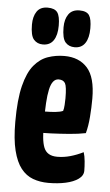

<svg xmlns="http://www.w3.org/2000/svg" viewBox="-52 -735 448 781"><g transform="rotate(5 172.0 -345.0)"><path d="M175 10Q141 10 112.5 -0.5Q84 -11 63.5 -37Q43 -63 31.5 -109Q20 -155 20 -226Q20 -317 34 -373Q48 -429 72.5 -458.5Q97 -488 129 -499Q161 -510 196 -510Q256 -510 290 -472Q324 -434 324 -347Q324 -311 321 -272.5Q318 -234 310 -205Q281 -199 243 -196Q205 -193 169 -191.5Q133 -190 109.5 -190Q86 -190 86 -190L88 -279Q88 -279 102.5 -278.5Q117 -278 138 -278Q159 -278 179 -280Q199 -282 210 -287Q213 -296 214 -311.5Q215 -327 215 -339Q215 -387 207.5 -400Q200 -413 181 -413Q168 -413 159 -402Q150 -391 145 -368.5Q140 -346 138 -312.5Q136 -279 136 -233Q136 -198 138.5 -172.5Q141 -147 147.5 -131Q154 -115 167.5 -107Q181 -99 202 -99Q229 -99 255.5 -106.5Q282 -114 308 -127Q313 -112 315 -90.5Q317 -69 317 -52Q317 -32 297.5 -18Q278 -4 246 3Q214 10 175 10ZM104 -549Q81 -549 67 -565Q53 -581 53 -626Q53 -659 67 -679.5Q81 -700 111 -700Q140 -700 151 -684.5Q162 -669 162 -631Q162 -592 147.5 -570.5Q133 -549 104 -549ZM234 -549Q210 -549 196 -565Q182 -581 182 -626Q182 -659 196.5 -679.5Q211 -700 241 -700Q270 -700 280.5 -684.5Q291 -669 291 -631Q291 -592 276.5 -570.5Q262 -549 234 -549Z"/></g></svg>

Font: Yanone Kaffeesatz ExtraLight
Style: Regular
Weight: 200
Designer: Yanone (Cyrillic: Daniel Pouzeot, Huerta Tipografica, and Cyreal)
Foundry: Yanone
Version: Version 2.003